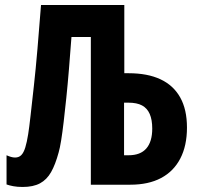

<svg xmlns="http://www.w3.org/2000/svg" viewBox="-20 -734 791 763"><path d="M70 9Q49 9 33 6Q17 3 6 -1V-117Q15 -113 23.5 -110.5Q32 -108 40 -108Q55 -108 64.5 -117.5Q74 -127 80.5 -148Q87 -169 92 -201Q96 -226 101.5 -275Q107 -324 114.5 -391.5Q122 -459 129 -541Q136 -623 143 -714H474V-443H491Q566 -443 617.5 -419Q669 -395 696 -347Q723 -299 723 -227Q723 -155 696.5 -104Q670 -53 620 -26.5Q570 0 498 0H341V-587H264Q259 -520 254 -459Q249 -398 243.5 -345Q238 -292 233 -249.5Q228 -207 223 -176Q218 -145 213 -128Q200 -80 183 -50Q166 -20 139 -5.5Q112 9 70 9ZM491 -117Q538 -117 561.5 -144Q585 -171 585 -223Q585 -258 575 -281Q565 -304 544.5 -315Q524 -326 490 -326H473V-117Z"/></svg>

Font: Noto Sans Display ExtraCondensed
Style: Bold
Weight: 700
Width: 2
Designer: Monotype Design Team
Foundry: Monotype Imaging Inc.
Version: Version 2.003